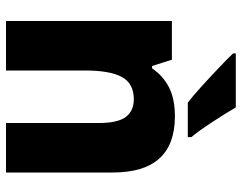

<svg xmlns="http://www.w3.org/2000/svg" viewBox="-103 -703 806 640"><g transform="rotate(90 300.0 -383.0)"><path d="M50 0H215V-264Q215 -346 236.5 -386Q258 -426 311 -426Q350 -426 370 -399Q390 -372 390 -310V0H555V-356Q555 -563 368 -563Q309 -563 270.5 -543Q232 -523 208 -487H200L179 -553H50ZM322 -606H437V-618Q418 -640 386 -689Q354 -738 338 -766H158V-757Q174 -740 205 -710.5Q236 -681 268.5 -651.5Q301 -622 322 -606Z"/></g></svg>

Font: Noto Sans Mono Extra
Style: Regular
Weight: 800
Designer: Monotype Design Team
Foundry: Monotype Imaging Inc.
Version: Version 1.900